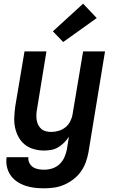

<svg xmlns="http://www.w3.org/2000/svg" viewBox="-20 -809 640 1042"><path d="M220 213Q193 213 167 210Q141 207 116.5 198.5Q92 190 71.5 176Q51 162 37 141.5Q23 121 17.5 95.5Q12 70 16 44H134Q132 60 139 74.5Q146 89 158.5 97.5Q171 106 187 109Q203 112 220 112Q242 112 264 105Q286 98 303 82Q320 66 329.5 44.5Q339 23 343 2L354 -67Q343 -50 328 -35Q313 -20 295.5 -9.5Q278 1 258 4.5Q238 8 219 8Q190 8 162.5 0Q135 -8 114 -25Q93 -42 80 -66.5Q67 -91 61.5 -118Q56 -145 57.5 -174.5Q59 -204 63 -233L113 -530H232L181 -217Q178 -202 177.5 -187Q177 -172 179 -158Q181 -144 187.5 -131Q194 -118 204.5 -109Q215 -100 229 -96.5Q243 -93 258 -93Q278 -93 298.5 -99Q319 -105 335.5 -118.5Q352 -132 361.5 -151Q371 -170 374 -190L431 -530H550L460 18Q455 45 445.5 71.5Q436 98 419 122Q402 146 378.5 164Q355 182 328.5 193.5Q302 205 274.5 209Q247 213 220 213ZM323 -581 267 -639 431 -789 505 -711Z"/></svg>

Font: Iosevka Curly Extended
Style: Bold Italic
Weight: 700
Width: 7
Italic angle: -9°
Monospace: yes
Designer: Belleve Invis
Foundry: Belleve Invis
Version: Version 11.1.0; ttfautohint (v1.8.3)